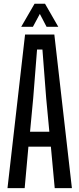

<svg xmlns="http://www.w3.org/2000/svg" viewBox="-20 -980 414 1000"><path d="M19 0 110.5 -800H263L354.5 0H265L245 -216H128L108.5 0ZM136.5 -294H237L220.5 -469L201 -722H173L153 -469ZM90.5 -840.5 160 -960.5H214.5L283.5 -840.5H222.5L187.5 -907.5L151.5 -840.5Z"/></svg>

Font: Big Shoulders Display Thin SemiBold
Style: Regular
Weight: 600
Version: Version 2.002